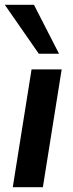

<svg xmlns="http://www.w3.org/2000/svg" viewBox="-27 -777 302 797"><path d="M26 0 104 -489H229L151 0ZM134 -554 -7 -757H114L218 -554Z"/></svg>

Font: Nunito Sans 12pt
Style: Bold Italic
Weight: 700
Italic angle: -9°
Designer: Vernon Adams
Foundry: Vernon Adams
Version: Version 3.101;gftools[0.9.27]